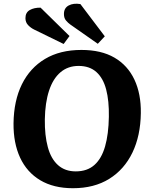

<svg xmlns="http://www.w3.org/2000/svg" viewBox="-20 -980 802 1015"><path d="M51.5 -328Q53 -447.5 95.7 -534.3Q138.5 -621 218 -668.5Q297.5 -716 410.5 -716Q515 -716 585 -675.3Q655 -634.5 690.5 -559.3Q726 -484 724.5 -382Q723 -262.5 680 -173.2Q637 -84 557.5 -34.5Q478 15 365.5 15Q263.5 15 192.7 -27.2Q122 -69.5 86.2 -146.7Q50.5 -224 51.5 -328ZM217 -349Q216 -264 232.8 -202.3Q249.5 -140.5 286.5 -107.3Q323.5 -74 380.5 -74Q441 -74 479 -107.8Q517 -141.5 535.5 -206Q554 -270.5 555.5 -362.5Q557 -447 541.2 -507Q525.5 -567 489.5 -599.2Q453.5 -631.5 395.5 -631.5Q339 -631.5 299.5 -597.7Q260 -564 239.3 -500.7Q218.5 -437.5 217 -349ZM351.5 -850.5Q339.5 -859 328.8 -871.8Q318 -884.5 318 -906Q318 -937.5 343 -951Q368 -964.5 405 -958.5L534 -788L497 -748.5ZM161 -823.5Q142.5 -832.5 128.5 -847.3Q114.5 -862 114.5 -884Q114.5 -914 137.5 -927Q160.5 -940 194.5 -939.5L347.5 -789.5L316.5 -747.5Z"/></svg>

Font: Literata
Style: Italic
Weight: 400
Italic angle: -2°
Designer: Latin by Veronika Burian and Jose Scaglione. Greek by Irene Vlachou. Cyrillic by Vera Evstafieva
Foundry: TypeTogether
Version: Version 3.103;gftools[0.9.29]